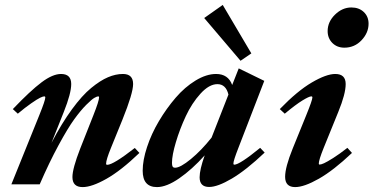

<svg xmlns="http://www.w3.org/2000/svg" viewBox="-20 -743 1506 774"><path d="M25.9 0 138.7 -279.3Q162.6 -338.4 162.6 -350.1Q162.6 -354.5 158.2 -354.5Q153.3 -354.5 141.6 -348.9Q129.9 -343.3 105.7 -326.4Q81.5 -309.6 51.8 -284.7L31.7 -303.2Q102.5 -377.4 147.5 -411.1Q192.4 -444.8 226.1 -444.8Q267.1 -444.8 267.1 -404.3Q267.1 -366.7 237.3 -292L187.5 -167Q228.5 -245.6 269.8 -302Q311 -358.4 347.7 -388.4Q384.3 -418.5 415.3 -431.6Q446.3 -444.8 475.6 -444.8Q516.6 -444.8 516.6 -404.3Q516.6 -367.2 473.6 -260.7L427.2 -146.5Q407.7 -98.6 407.7 -83Q407.7 -78.6 412.1 -78.6Q436.5 -78.6 523.4 -146.5L542 -126.5Q467.8 -55.2 408.9 -22Q350.1 11.2 313 11.2Q272 11.2 272 -29.3Q272 -63.5 303.2 -143.6L356.4 -278.3Q379.4 -336.4 379.4 -350.6Q379.4 -354.5 375.5 -354.5Q371.1 -354.5 360.6 -348.6Q350.1 -342.8 327.6 -320.3Q305.2 -297.9 279.3 -262.2Q253.4 -226.6 216.1 -157.7Q178.7 -88.9 140.1 0Z M949.7 -498 803.2 -670.4 877.9 -723.1 993.2 -527.8ZM612.8 11.2Q555.2 11.2 555.2 -54.7Q555.2 -97.2 572.8 -150.4Q590.3 -203.6 620.6 -254.6Q650.9 -305.7 688 -348.9Q725.1 -392.1 768.6 -418.5Q812 -444.8 851.1 -444.8Q899.9 -444.8 916 -400.4L942.4 -467.3L1045.4 -417L940.9 -146.5Q920.9 -95.2 920.9 -84Q920.9 -79.1 924.3 -79.1Q945.8 -79.1 1028.8 -147L1046.9 -127.9Q972.2 -57.1 914.8 -23.2Q857.4 10.7 823.2 10.7Q784.7 10.7 784.7 -28.3Q784.7 -59.1 805.2 -116.7Q753.9 -59.6 702.6 -24.2Q651.4 11.2 612.8 11.2ZM673.3 -86.4Q673.3 -75.7 676 -71.3Q678.7 -66.9 686 -66.9Q707 -66.9 749.5 -101.8Q792 -136.7 833 -188.5L900.9 -361.8Q890.6 -403.8 856.4 -403.8Q823.2 -403.8 788.3 -365.5Q753.4 -327.1 729 -274.7Q704.6 -222.2 689 -169.7Q673.3 -117.2 673.3 -86.4Z M1368.2 -550.8Q1338.9 -550.8 1319.8 -569.8Q1300.8 -588.9 1300.8 -617.7Q1300.8 -654.8 1330.3 -683.8Q1359.9 -712.9 1396.5 -712.9Q1427.2 -712.9 1446.5 -694.6Q1465.8 -676.3 1465.8 -647.5Q1465.8 -610.8 1437.5 -580.8Q1409.2 -550.8 1368.2 -550.8ZM1169.9 11.2Q1129.4 11.2 1129.4 -30.3Q1129.4 -68.8 1159.7 -143.6L1214.8 -279.3Q1239.3 -339.4 1239.3 -350.1Q1239.3 -354.5 1234.9 -354.5Q1226.1 -354.5 1199 -337.9Q1171.9 -321.3 1127.9 -284.7L1107.9 -303.2Q1178.2 -376 1236.8 -410.4Q1295.4 -444.8 1331.5 -444.8Q1373.5 -444.8 1373.5 -404.3Q1373.5 -364.3 1343.8 -292L1284.7 -146.5Q1265.1 -97.7 1265.1 -83.5Q1265.1 -79.6 1268.6 -79.6Q1274.4 -79.6 1286.4 -85Q1298.3 -90.3 1323.5 -106.2Q1348.6 -122.1 1380.4 -147L1398.9 -126.5Q1324.7 -56.2 1265.4 -22.5Q1206.1 11.2 1169.9 11.2Z"/></svg>

Font: Elstob ExtraBold
Style: Italic
Weight: 800
Italic angle: -20°
Designer: Peter S. Baker
Version: Version 1.015